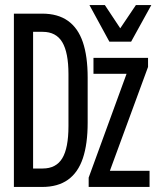

<svg xmlns="http://www.w3.org/2000/svg" viewBox="-20 -740 640 760"><path d="M35 0V-686H147Q209 -686 249 -657.5Q289 -629 308 -573Q327 -517 327 -433V-254Q327 -170 308 -113.5Q289 -57 249 -28.5Q209 0 147 0ZM111 -73H149Q202 -73 226.5 -113.5Q251 -154 251 -241V-446Q251 -532 226.5 -573Q202 -614 149 -614H111ZM331 0V-37L481 -448H350V-511H566V-475L415 -64H572V0ZM413 -575 334 -720H395L456 -628L518 -720H579L499 -575Z"/></svg>

Font: Chivo Mono Medium Light
Style: Regular
Weight: 300
Monospace: yes
Version: Version 1.008